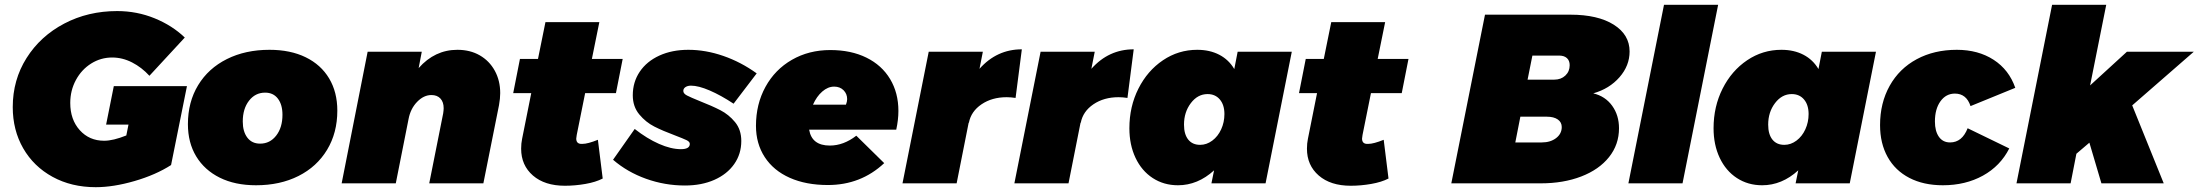

<svg xmlns="http://www.w3.org/2000/svg" viewBox="-20 -762 9138 798"><path d="M453 -404H757L691 -76Q627 -35 539 -9.5Q451 16 378 16Q277 16 198.5 -27Q120 -70 76.5 -145.5Q33 -221 33 -317Q33 -430 90.5 -521Q148 -612 247 -664Q346 -716 467 -716Q549 -716 622.5 -686Q696 -656 748 -606L601 -447Q569 -482 529 -502.5Q489 -523 446 -523Q399 -523 359 -498Q319 -473 295.5 -429.5Q272 -386 272 -334Q272 -265 311.5 -221Q351 -177 413 -177Q450 -177 505 -199L514 -244H421Z M1382 -302Q1382 -210 1339.5 -139.5Q1297 -69 1220.5 -30.5Q1144 8 1044 8Q957 8 893.5 -23.5Q830 -55 795.5 -112Q761 -169 761 -246Q761 -338 803.5 -408Q846 -478 923 -516.5Q1000 -555 1100 -555Q1187 -555 1250.5 -524Q1314 -493 1348 -436Q1382 -379 1382 -302ZM989 -257Q989 -215 1008 -190Q1027 -165 1061 -165Q1102 -165 1128 -198.5Q1154 -232 1154 -285Q1154 -327 1135 -352Q1116 -377 1082 -377Q1041 -377 1015 -343.5Q989 -310 989 -257Z M2059 -375Q2059 -353 2054 -325L1989 0H1764L1822 -291Q1824 -305 1824 -312Q1824 -338 1810.5 -352.5Q1797 -367 1773 -367Q1741 -367 1713.5 -338.5Q1686 -310 1678 -267L1625 0H1400L1508 -547H1733L1720 -479Q1787 -555 1881 -555Q1934 -555 1974 -532Q2014 -509 2036.5 -468Q2059 -427 2059 -375Z M2377 -201Q2375 -189 2375 -186Q2375 -162 2401 -164Q2423 -164 2465 -181L2485 -20Q2456 -5 2413 2.5Q2370 10 2328 10Q2244 10 2195 -32.5Q2146 -75 2146 -144Q2146 -166 2150 -185L2188 -375H2113L2141 -517H2216L2247 -670H2471L2440 -517H2568L2540 -375H2412Z M2528 -98 2618 -226Q2669 -186 2719 -164Q2769 -142 2810 -142Q2847 -142 2847 -164Q2847 -173 2833.5 -179.5Q2820 -186 2786 -199Q2735 -218 2699.5 -236Q2664 -254 2637 -286.5Q2610 -319 2610 -366Q2610 -421 2639 -464Q2668 -507 2720.5 -531Q2773 -555 2841 -555Q2913 -555 2986.5 -529.5Q3060 -504 3125 -457L3029 -331Q2976 -366 2929.5 -386Q2883 -406 2852 -406Q2838 -406 2829 -400Q2820 -394 2820 -384Q2820 -373 2835.5 -365Q2851 -357 2888 -342Q2939 -322 2974 -304Q3009 -286 3035 -254.5Q3061 -223 3061 -176Q3061 -122 3031.5 -80Q3002 -38 2949 -14.5Q2896 9 2827 9Q2743 9 2665 -19Q2587 -47 2528 -98Z M3714 -301Q3714 -264 3705 -223H3343Q3354 -157 3429 -157Q3486 -157 3539 -198L3655 -84Q3558 7 3421 7Q3330 7 3262.5 -23Q3195 -53 3158.5 -109Q3122 -165 3122 -239Q3122 -329 3161.5 -401Q3201 -473 3271.5 -513.5Q3342 -554 3431 -554Q3517 -554 3581 -522.5Q3645 -491 3679.5 -433.5Q3714 -376 3714 -301ZM3501 -350Q3501 -372 3486 -387Q3471 -402 3447 -402Q3421 -402 3397.5 -381.5Q3374 -361 3359 -327H3496Q3501 -340 3501 -350Z M4227 -557 4201 -355Q4181 -358 4164 -358Q4103 -358 4059.5 -328.5Q4016 -299 4007 -252H4006L3956 0H3731L3840 -547H4065L4051 -476Q4123 -557 4227 -557Z M4692 -557 4666 -355Q4646 -358 4629 -358Q4568 -358 4524.5 -328.5Q4481 -299 4472 -252H4471L4421 0H4196L4305 -547H4530L4516 -476Q4588 -557 4692 -557Z M4674 -229Q4674 -319 4711.5 -393.5Q4749 -468 4813.5 -511.5Q4878 -555 4956 -555Q5008 -555 5047.5 -534.5Q5087 -514 5110 -475L5124 -547H5349L5240 0H5015L5026 -54Q4958 8 4876 8Q4817 8 4771 -22Q4725 -52 4699.5 -106Q4674 -160 4674 -229ZM5069 -288Q5069 -326 5050 -348.5Q5031 -371 4999 -371Q4958 -371 4929.5 -333.5Q4901 -296 4901 -244Q4901 -204 4918.5 -182Q4936 -160 4968 -160Q4995 -160 5018.5 -177.5Q5042 -195 5055.5 -224.5Q5069 -254 5069 -288Z M5643 -201Q5641 -189 5641 -186Q5641 -162 5667 -164Q5689 -164 5731 -181L5751 -20Q5722 -5 5679 2.5Q5636 10 5594 10Q5510 10 5461 -32.5Q5412 -75 5412 -144Q5412 -166 5416 -185L5454 -375H5379L5407 -517H5482L5513 -670H5737L5706 -517H5834L5806 -375H5678Z M6709 -229Q6709 -161 6667.5 -109Q6626 -57 6552 -28.5Q6478 0 6384 0H6012L6152 -701H6507Q6621 -701 6687 -659.5Q6753 -618 6753 -548Q6753 -489 6711 -441Q6669 -393 6602 -374Q6652 -362 6680.5 -322.5Q6709 -283 6709 -229ZM6504 -491Q6504 -510 6492.5 -520.5Q6481 -531 6460 -531H6349L6329 -431H6440Q6468 -431 6486 -448Q6504 -465 6504 -491ZM6471 -234Q6471 -254 6454.5 -265.5Q6438 -277 6409 -277H6299L6278 -170H6388Q6424 -170 6447.5 -188Q6471 -206 6471 -234Z M7121 -742 6973 0H6748L6896 -742Z M7102 -229Q7102 -319 7139.5 -393.5Q7177 -468 7241.5 -511.5Q7306 -555 7384 -555Q7436 -555 7475.5 -534.5Q7515 -514 7538 -475L7552 -547H7777L7668 0H7443L7454 -54Q7386 8 7304 8Q7245 8 7199 -22Q7153 -52 7127.5 -106Q7102 -160 7102 -229ZM7497 -288Q7497 -326 7478 -348.5Q7459 -371 7427 -371Q7386 -371 7357.5 -333.5Q7329 -296 7329 -244Q7329 -204 7346.5 -182Q7364 -160 7396 -160Q7423 -160 7446.5 -177.5Q7470 -195 7483.5 -224.5Q7497 -254 7497 -288Z M7794 -242Q7794 -334 7834 -405.5Q7874 -477 7946.5 -516Q8019 -555 8113 -555Q8202 -555 8266 -513.5Q8330 -472 8356 -397L8170 -321Q8153 -373 8105 -373Q8068 -373 8045 -341Q8022 -309 8022 -257Q8022 -217 8038.5 -193.5Q8055 -170 8085 -170Q8135 -170 8158 -229L8331 -145Q8294 -72 8221.5 -32Q8149 8 8055 8Q7975 8 7916 -22.5Q7857 -53 7825.5 -109.5Q7794 -166 7794 -242Z M9098 -547 8842 -324 8973 0H8714L8664 -169L8610 -123L8586 0H8361L8509 -742H8734L8667 -407L8820 -547Z"/></svg>

Font: Gontserrat Black
Style: Italic
Weight: 900
Italic angle: -11.3°
Designer: Julieta Ulanovsky
Foundry: Julieta Ulanovsky
Version: Version 6.001